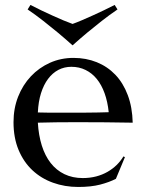

<svg xmlns="http://www.w3.org/2000/svg" viewBox="-20 -741 582 770"><path d="M293.9 8.8Q239.7 8.8 192.4 -8.3Q145 -25.4 109.9 -58.3Q74.7 -91.3 54.4 -139.9Q34.2 -188.5 34.2 -251Q34.2 -306.2 52.7 -353.3Q71.3 -400.4 104 -435.1Q136.7 -469.7 180.4 -489.3Q224.1 -508.8 274.9 -508.8Q325.2 -508.8 368.2 -491.5Q411.1 -474.1 442.6 -441.2Q474.1 -408.2 492.4 -359.6Q510.7 -311 512.2 -249Q457 -250 401.9 -250.5Q346.7 -251 287.1 -251Q244.6 -251 204.3 -250.5Q164.1 -250 131.8 -249Q134.8 -198.2 147.7 -157.2Q160.6 -116.2 183.3 -87.2Q206.1 -58.1 238.5 -42.5Q271 -26.9 312 -26.9Q340.3 -26.9 365.5 -33.4Q390.6 -40 411.1 -51.8Q431.6 -63.5 447.8 -79.3Q463.9 -95.2 475.1 -113.8L481 -110.8L444.8 -23.9Q418.5 -10.3 381.8 -0.7Q345.2 8.8 293.9 8.8ZM229 -289.1Q277.8 -289.1 326.9 -289.3Q376 -289.6 416 -291Q411.6 -333.5 399.4 -367.2Q387.2 -400.9 368.2 -424.3Q349.1 -447.8 323.2 -460.4Q297.4 -473.1 266.1 -473.1Q237.8 -473.1 214.1 -460.7Q190.4 -448.2 172.9 -424.8Q155.3 -401.4 144.5 -367.4Q133.8 -333.5 131.8 -290Q153.8 -289.1 178.2 -289.1Q202.6 -289.1 229 -289.1ZM271 -559.1Q242.7 -584.5 212.4 -609.9Q186 -631.8 154.3 -656.7Q122.6 -681.6 90.8 -703.1L102.1 -721.2Q123.5 -710 146.5 -699Q169.4 -688 191.7 -678Q213.9 -668 234.1 -659.4Q254.4 -650.9 271 -645Q287.6 -650.9 308.1 -659.7Q328.6 -668.5 350.8 -678.5Q373 -688.5 396 -699.5Q418.9 -710.4 439.9 -721.2L451.2 -703.1Q419.4 -681.6 387.7 -656.7Q356 -631.8 329.6 -609.9Q299.3 -584.5 271 -559.1Z"/></svg>

Font: Marcellus
Style: Regular
Weight: 400
Designer: Astigmatic (AOETI)
Foundry: Astigmatic (AOETI)
Version: Version 1.000